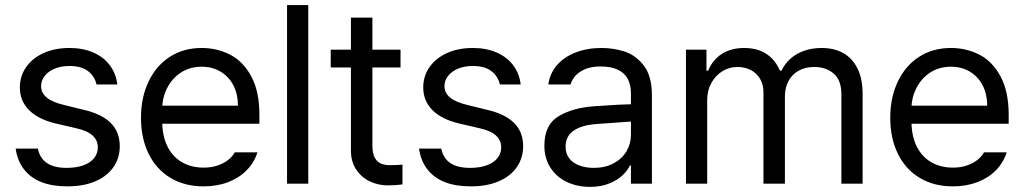

<svg xmlns="http://www.w3.org/2000/svg" viewBox="-20 -727 4055 760"><path d="M326.7 -446.8C344.6 -434.1 356.4 -416 362.3 -392.6H444.3C441.1 -421.2 431.3 -446.5 415 -468.3C398.8 -490.1 377 -507 349.6 -519C322.3 -531.1 290.7 -537.1 254.9 -537.1C216.5 -537.1 182.5 -530.4 152.8 -517.1C123.2 -503.7 100.1 -485.2 83.5 -461.4C66.9 -437.7 58.6 -410.8 58.6 -380.9C58.6 -345.7 70.6 -315.9 94.7 -291.5C118.8 -267.1 154 -249.3 200.2 -238.3L280.3 -219.7C310.2 -213.2 332.2 -203.6 346.2 -190.9C360.2 -178.2 367.2 -162.4 367.2 -143.6C367.2 -127.3 362.1 -113 352.1 -100.6C342 -88.2 327.6 -78.8 309.1 -72.3C290.5 -65.8 268.9 -62.5 244.1 -62.5C210.9 -62.5 184.9 -68.8 166 -81.5C147.1 -94.2 135.1 -113.3 129.9 -138.7H42C46.5 -106.8 57.5 -79.6 74.7 -57.1C92 -34.7 114.9 -17.7 143.6 -6.3C172.2 5 206.4 10.7 246.1 10.7C289.7 10.7 327.1 3.9 358.4 -9.8C389.6 -23.4 413.4 -42.3 429.7 -66.4C446 -90.5 454.1 -117.8 454.1 -148.4C454.1 -185.5 442.4 -216 418.9 -239.7C395.5 -263.5 360 -280.9 312.5 -292L233.4 -311.5C202.8 -318.7 180 -328.5 165 -340.8C150.1 -353.2 142.6 -368.2 142.6 -385.7C142.6 -400.7 147.5 -414.4 157.2 -426.8C167 -439.1 180.3 -448.7 197.3 -455.6C214.2 -462.4 233.4 -465.8 254.9 -465.8C284.8 -465.8 308.8 -459.5 326.7 -446.8Z M654.8 -22.9C692.2 -0.5 736 10.7 786.1 10.7C821.9 10.7 854.5 5 883.8 -6.3C913.1 -17.7 937.5 -33.5 957 -53.7C976.6 -73.9 990.6 -97.3 999 -124H909.2C902.7 -112.3 893.7 -102.1 882.3 -93.3C870.9 -84.5 857.1 -77.3 840.8 -71.8C824.5 -66.2 806.3 -63.5 786.1 -63.5C753.6 -63.5 724.9 -70.6 700.2 -85C675.5 -99.3 656.2 -120.3 642.6 -147.9C628.9 -175.6 622.1 -209 622.1 -248V-295.9C622.1 -325.2 628.6 -352.7 641.6 -378.4C654.6 -404.1 672.9 -424.6 696.3 -439.9C719.7 -455.2 747.1 -462.9 778.3 -462.9C807 -462.9 832.2 -456.2 854 -442.9C875.8 -429.5 892.6 -411.3 904.3 -388.2C916 -365.1 921.9 -338.5 921.9 -308.6H596.7V-237.3H1006.8V-272.5C1006.8 -334.3 996.1 -385.1 974.6 -424.8C953.1 -464.5 925.1 -493.2 890.6 -510.7C856.1 -528.3 818.7 -537.1 778.3 -537.1C730.8 -537.1 689 -525.6 652.8 -502.4C616.7 -479.3 588.5 -446.8 568.4 -404.8C548.2 -362.8 538.1 -314.8 538.1 -260.7C538.1 -206.7 548.2 -159.2 568.4 -118.2C588.5 -77.1 617.4 -45.4 654.8 -22.9Z M1200.2 0V-707H1116.2V0Z M1565.4 -460V-530.3H1289.1V-460ZM1454.1 -657.2H1369.1V-130.9C1369.1 -101.6 1376.1 -76.5 1390.1 -55.7C1404.1 -34.8 1422.2 -19.2 1444.3 -8.8C1466.5 1.6 1489.9 6.8 1514.6 6.8C1536.8 6.8 1556.3 5.5 1573.2 2.9V-75.2C1556.3 -73.9 1539.7 -73.2 1523.4 -73.2C1509.8 -73.2 1497.9 -75.4 1487.8 -79.6C1477.7 -83.8 1469.6 -91.6 1463.4 -103C1457.2 -114.4 1454.1 -130.9 1454.1 -152.3Z M1923.3 -446.8C1941.2 -434.1 1953.1 -416 1959 -392.6H2041C2037.8 -421.2 2028 -446.5 2011.7 -468.3C1995.4 -490.1 1973.6 -507 1946.3 -519C1918.9 -531.1 1887.4 -537.1 1851.6 -537.1C1813.2 -537.1 1779.1 -530.4 1749.5 -517.1C1719.9 -503.7 1696.8 -485.2 1680.2 -461.4C1663.6 -437.7 1655.3 -410.8 1655.3 -380.9C1655.3 -345.7 1667.3 -315.9 1691.4 -291.5C1715.5 -267.1 1750.7 -249.3 1796.9 -238.3L1877 -219.7C1906.9 -213.2 1928.9 -203.6 1942.9 -190.9C1956.9 -178.2 1963.9 -162.4 1963.9 -143.6C1963.9 -127.3 1958.8 -113 1948.7 -100.6C1938.6 -88.2 1924.3 -78.8 1905.8 -72.3C1887.2 -65.8 1865.6 -62.5 1840.8 -62.5C1807.6 -62.5 1781.6 -68.8 1762.7 -81.5C1743.8 -94.2 1731.8 -113.3 1726.6 -138.7H1638.7C1643.2 -106.8 1654.1 -79.6 1671.4 -57.1C1688.6 -34.7 1711.6 -17.7 1740.2 -6.3C1768.9 5 1803.1 10.7 1842.8 10.7C1886.4 10.7 1923.8 3.9 1955.1 -9.8C1986.3 -23.4 2010.1 -42.3 2026.4 -66.4C2042.6 -90.5 2050.8 -117.8 2050.8 -148.4C2050.8 -185.5 2039.1 -216 2015.6 -239.7C1992.2 -263.5 1956.7 -280.9 1909.2 -292L1830.1 -311.5C1799.5 -318.7 1776.7 -328.5 1761.7 -340.8C1746.7 -353.2 1739.3 -368.2 1739.3 -385.7C1739.3 -400.7 1744.1 -414.4 1753.9 -426.8C1763.7 -439.1 1777 -448.7 1793.9 -455.6C1810.9 -462.4 1830.1 -465.8 1851.6 -465.8C1881.5 -465.8 1905.4 -459.5 1923.3 -446.8Z M2399.4 -240.2C2450.2 -244.1 2478.5 -246.1 2484.4 -246.1L2483.4 -314.5L2427.7 -312.5C2371.7 -309.2 2340.5 -307.3 2334 -306.6C2276.7 -302.7 2229.2 -289.6 2191.4 -267.1C2153.6 -244.6 2134.8 -205.7 2134.8 -150.4C2134.8 -117.2 2142.7 -88.2 2158.7 -63.5C2174.6 -38.7 2196.3 -19.9 2223.6 -6.8C2251 6.2 2281.6 12.7 2315.4 12.7C2344.1 12.7 2369.3 8.3 2391.1 -0.5C2412.9 -9.3 2430.5 -20 2443.8 -32.7C2457.2 -45.4 2467.1 -58.6 2473.6 -72.3H2477.5V0H2560.5V-349.6C2560.5 -401 2549.6 -440.6 2527.8 -468.3C2506 -495.9 2480.5 -514.3 2451.2 -523.4C2421.9 -532.6 2391.9 -537.1 2361.3 -537.1C2322.9 -537.1 2288.4 -531.1 2257.8 -519C2227.2 -507 2202.6 -490.1 2184.1 -468.3C2165.5 -446.5 2154.3 -421.2 2150.4 -392.6H2238.3C2244.8 -414.1 2258.3 -431.3 2278.8 -444.3C2299.3 -457.4 2325.5 -463.9 2357.4 -463.9C2384.1 -463.9 2406.4 -459.8 2424.3 -451.7C2442.2 -443.5 2455.6 -431.5 2464.4 -415.5C2473.1 -399.6 2477.5 -380.2 2477.5 -357.4V-192.4C2477.5 -169.6 2471.7 -148.3 2460 -128.4C2448.2 -108.6 2431.3 -92.6 2409.2 -80.6C2387 -68.5 2360.7 -62.5 2330.1 -62.5C2308.6 -62.5 2289.4 -65.8 2272.5 -72.3C2255.5 -78.8 2242.4 -88.2 2232.9 -100.6C2223.5 -113 2218.8 -128.3 2218.8 -146.5C2218.8 -174.5 2229.7 -195.8 2251.5 -210.4C2273.3 -225.1 2304 -233.7 2343.8 -236.3Z M2695.3 -530.3V0H2779.3V-331.1C2779.3 -356.4 2784.8 -379.1 2795.9 -398.9C2807 -418.8 2821.6 -434.2 2839.8 -445.3C2858.1 -456.4 2877.6 -461.9 2898.4 -461.9C2918.6 -461.9 2936.5 -457.8 2952.1 -449.7C2967.8 -441.6 2980 -429.9 2988.8 -414.6C2997.6 -399.3 3002 -381.8 3002 -362.3V0H3086.9V-344.7C3086.9 -367.5 3091.5 -387.7 3100.6 -405.3C3109.7 -422.9 3123 -436.7 3140.6 -446.8C3158.2 -456.9 3179 -461.9 3203.1 -461.9C3234.4 -461.9 3260.1 -453.1 3280.3 -435.5C3300.5 -418 3310.5 -390.6 3310.5 -353.5V0H3394.5V-354.5C3394.5 -395.5 3387.7 -429.5 3374 -456.5C3360.4 -483.6 3341.5 -503.7 3317.4 -517.1C3293.3 -530.4 3265 -537.1 3232.4 -537.1C3207.7 -537.1 3184.9 -533.5 3164.1 -526.4C3143.2 -519.2 3125.2 -509 3109.9 -495.6C3094.6 -482.3 3082.4 -466.1 3073.2 -447.3H3067.4C3058.9 -466.8 3048 -483.2 3034.7 -496.6C3021.3 -509.9 3005.5 -520 2987.3 -526.9C2969.1 -533.7 2948.6 -537.1 2925.8 -537.1C2891.3 -537.1 2861.8 -529.3 2837.4 -513.7C2813 -498 2794.9 -475.9 2783.2 -447.3H2776.4V-530.3Z M3620.6 -22.9C3658 -0.5 3701.8 10.7 3752 10.7C3787.8 10.7 3820.3 5 3849.6 -6.3C3878.9 -17.7 3903.3 -33.5 3922.9 -53.7C3942.4 -73.9 3956.4 -97.3 3964.8 -124H3875C3868.5 -112.3 3859.5 -102.1 3848.1 -93.3C3836.8 -84.5 3822.9 -77.3 3806.6 -71.8C3790.4 -66.2 3772.1 -63.5 3752 -63.5C3719.4 -63.5 3690.8 -70.6 3666 -85C3641.3 -99.3 3622.1 -120.3 3608.4 -147.9C3594.7 -175.6 3587.9 -209 3587.9 -248V-295.9C3587.9 -325.2 3594.4 -352.7 3607.4 -378.4C3620.4 -404.1 3638.7 -424.6 3662.1 -439.9C3685.5 -455.2 3712.9 -462.9 3744.1 -462.9C3772.8 -462.9 3798 -456.2 3819.8 -442.9C3841.6 -429.5 3858.4 -411.3 3870.1 -388.2C3881.8 -365.1 3887.7 -338.5 3887.7 -308.6H3562.5V-237.3H3972.7V-272.5C3972.7 -334.3 3961.9 -385.1 3940.4 -424.8C3918.9 -464.5 3891 -493.2 3856.4 -510.7C3821.9 -528.3 3784.5 -537.1 3744.1 -537.1C3696.6 -537.1 3654.8 -525.6 3618.7 -502.4C3582.5 -479.3 3554.4 -446.8 3534.2 -404.8C3514 -362.8 3503.9 -314.8 3503.9 -260.7C3503.9 -206.7 3514 -159.2 3534.2 -118.2C3554.4 -77.1 3583.2 -45.4 3620.6 -22.9Z"/></svg>

Font: Pretendard Variable
Style: Regular
Weight: 400
Designer: Base glyphs from Inter by Rasmus Andersson; Hangeul glyphs from Noto Sans CJK(Source Han Sans) by Jang Soo-young and Kan
Foundry: Kil Hyung-jin
Version: Version 1.309;Glyphs 3.2 (3225)